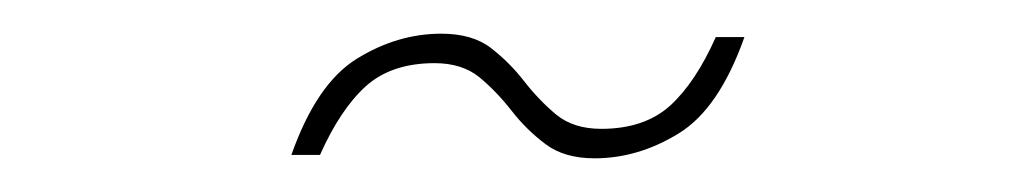

<svg xmlns="http://www.w3.org/2000/svg" viewBox="-20 -313 615 114"><path d="M153 -221Q168 -263.5 192 -278.2Q216 -293 242 -293Q260.5 -293 271.5 -284.5Q282.5 -276 291.2 -264.8Q300 -253.5 310.2 -245Q320.5 -236.5 337 -236.5Q362.5 -236.5 377.8 -250.2Q393 -264 405 -291H422Q407 -248.5 383 -233.8Q359 -219 333 -219Q315 -219 303.8 -227.5Q292.5 -236 283.8 -247.2Q275 -258.5 264.8 -267Q254.5 -275.5 238 -275.5Q212.5 -275.5 197.2 -261.8Q182 -248 170 -221Z"/></svg>

Font: Newsreader Display Medium
Style: Italic
Weight: 500
Italic angle: -17°
Designer: Hugues Gentile
Foundry: Production Type
Version: Version 1.001